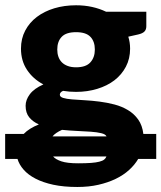

<svg xmlns="http://www.w3.org/2000/svg" viewBox="-35 -548 627 746"><path d="M-15 -27.5H57Q68 -39 83 -48.2Q98 -57.5 116 -64.5Q92.5 -75 78.5 -92.2Q64.5 -109.5 64.5 -137Q64.5 -160 81 -182Q97.5 -204 133.5 -220Q93 -241.5 69.8 -276.8Q46.5 -312 46.5 -359Q46.5 -398 63 -429.2Q79.5 -460.5 108.2 -482.2Q137 -504 176 -515.8Q215 -527.5 260.5 -527.5Q293.5 -527.5 322.8 -521Q352 -514.5 377 -502.5H533.5V-446Q533.5 -433 526.2 -425.5Q519 -418 501.5 -414L463.5 -405.5Q470.5 -383 470.5 -359Q470.5 -320 454.2 -289Q438 -258 409.8 -236.2Q381.5 -214.5 343 -202.8Q304.5 -191 260.5 -191Q247.5 -191 234.8 -192Q222 -193 210 -195Q197.5 -189.5 197.5 -180Q197.5 -171.5 210.5 -167.5Q223.5 -163.5 245 -161.8Q266.5 -160 294.5 -158.5Q322.5 -157 351.8 -153.2Q381 -149.5 409.8 -142Q438.5 -134.5 462.2 -120.2Q486 -106 502 -83.5Q518 -61 522 -27.5H572V69.5H502Q488.5 92.5 466.5 112.5Q444.5 132.5 414.5 147Q384.5 161.5 347.2 170Q310 178.5 265.5 178.5Q212.5 178.5 172 169.8Q131.5 161 102.8 146Q74 131 56.8 111.2Q39.5 91.5 33 69.5H-15ZM260.5 -286.5Q299 -286.5 316.2 -305.8Q333.5 -325 333.5 -355.5Q333.5 -387 316.2 -405Q299 -423 260.5 -423Q222 -423 204.8 -405Q187.5 -387 187.5 -355.5Q187.5 -340.5 191.8 -328Q196 -315.5 205 -306.2Q214 -297 227.8 -291.8Q241.5 -286.5 260.5 -286.5ZM268.5 86.5Q298.5 86.5 318.5 85Q338.5 83.5 351 80.2Q363.5 77 369.8 72Q376 67 378.5 60H171.5Q180.5 71 203.2 78.8Q226 86.5 268.5 86.5ZM379 -18Q375 -26.5 358.5 -30.5Q342 -34.5 318 -36.2Q294 -38 264.8 -39.2Q235.5 -40.5 206 -43.5Q193.5 -38 184 -31.5Q174.5 -25 169 -18Z"/></svg>

Font: Lato Black
Style: Regular
Weight: 900
Designer: Lukasz Dziedzic
Foundry: tyPoland Lukasz Dziedzic
Version: Version 2.007; 2014-02-27